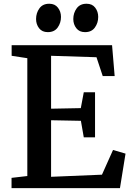

<svg xmlns="http://www.w3.org/2000/svg" viewBox="-20 -978 682 998"><path d="M122 -63V-675.5L40.5 -688V-743H562.5L576 -582.5H514L481.5 -680.5L245.5 -688V-413L400 -416L415.5 -498.5H474V-264H415.5L400.5 -350L245.5 -353V-59L510 -70L567.5 -198.5L632.5 -179.5L603.5 0H40V-53.5ZM228 -811Q199 -811 183.2 -831.2Q167.5 -851.5 167.5 -879Q167.5 -910.5 184.8 -934.5Q202 -958.5 235.5 -958.5H236.5Q265.5 -958.5 281.2 -938Q297 -917.5 297 -890Q297 -859 279.8 -835Q262.5 -811 229 -811ZM421.5 -811Q392.5 -811 376.8 -831.2Q361 -851.5 361 -879Q361 -910.5 378.5 -934.5Q396 -958.5 429.5 -958.5H430.5Q459.5 -958.5 475 -938Q490.5 -917.5 490.5 -890Q490.5 -859 473.2 -835Q456 -811 422.5 -811Z"/></svg>

Font: Merriweather Light 18pt SemiBold
Style: Regular
Weight: 600
Version: Version 2.100